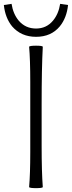

<svg xmlns="http://www.w3.org/2000/svg" viewBox="-51 -971 373 996"><path d="M136 5Q105 5 100 0Q106 -68 106 -182V-364V-547Q106 -662 100 -729Q105 -734 136 -734Q167 -734 171 -729Q165 -617 165 -429V-214Q165 -80 171 0Q167 5 136 5ZM136 -780Q59 -780 12 -834Q-24 -878 -31 -945L9 -951Q17 -899 46 -864Q81 -823 136 -823Q190 -823 224 -864Q253 -899 261 -951L302 -945Q295 -878 259 -834Q214 -780 136 -780Z"/></svg>

Font: GenSekiGothic TW L
Style: Regular
Weight: 300
Version: Version 1.501;PS 1;hotconv 16.6.51;makeotf.lib2.5.65220